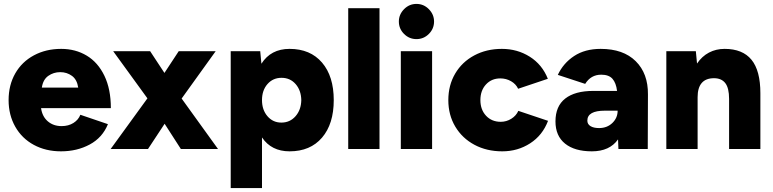

<svg xmlns="http://www.w3.org/2000/svg" viewBox="-20 -762 3952 982"><path d="M24 -250Q24 -327 58 -386.5Q92 -446 153.5 -479Q215 -512 293 -512Q366 -512 423.5 -477.5Q481 -443 514 -374.5Q547 -306 547 -209H190Q196 -166 224.5 -141.5Q253 -117 295 -117Q330 -117 355.5 -133Q381 -149 391 -175L532 -127Q504 -58 439 -23Q374 12 292 12Q214 12 153 -21Q92 -54 58 -114Q24 -174 24 -250ZM380 -314Q374 -355 348 -374Q322 -393 288 -393Q254 -393 227 -374Q200 -355 194 -314Z M734 -259 559 -500H748L821 -389L894 -500H1083L909 -258L1095 0H905L822 -129L737 0H546Z M1160 -500H1311L1317 -436Q1365 -512 1461 -512Q1567 -512 1627 -442Q1687 -372 1687 -250Q1687 -128 1627 -58Q1567 12 1461 12Q1368 12 1320 -59V200H1160ZM1419 -135Q1463 -135 1491.5 -167.5Q1520 -200 1521 -250Q1520 -300 1492 -332Q1464 -364 1420 -364Q1376 -364 1348 -332Q1320 -300 1320 -250Q1320 -200 1348 -167.5Q1376 -135 1419 -135Z M1761 -720H1921V0H1761Z M2030 -500H2190V0H2030ZM2020 -652Q2020 -688 2046.5 -715Q2073 -742 2110 -742Q2147 -742 2173.5 -715Q2200 -688 2200 -652Q2200 -615 2173.5 -588.5Q2147 -562 2110 -562Q2073 -562 2046.5 -588.5Q2020 -615 2020 -652Z M2273 -250Q2273 -326 2308 -385.5Q2343 -445 2405.5 -478.5Q2468 -512 2547 -512Q2626 -512 2689.5 -472Q2753 -432 2782 -359L2630 -308Q2619 -332 2594 -346.5Q2569 -361 2539 -361Q2494 -361 2465.5 -330Q2437 -299 2437 -250Q2437 -201 2466 -170Q2495 -139 2541 -139Q2570 -139 2595 -154.5Q2620 -170 2631 -195L2783 -144Q2755 -70 2691.5 -29Q2628 12 2549 12Q2469 12 2406.5 -21.5Q2344 -55 2308.5 -114.5Q2273 -174 2273 -250Z M3141 -49Q3098 12 3007 12Q2919 12 2870 -27.5Q2821 -67 2821 -141Q2821 -219 2871 -258Q2921 -297 3014 -297H3136Q3131 -338 3112.5 -359Q3094 -380 3055 -380Q3002 -380 2973 -333L2833 -379Q2861 -439 2916.5 -475.5Q2972 -512 3052 -512Q3168 -512 3231.5 -449Q3295 -386 3294 -279L3293 0H3143ZM3044 -107Q3085 -107 3112 -133Q3139 -159 3139 -196H3074Q2984 -196 2984 -145Q2984 -127 3000 -117Q3016 -107 3044 -107Z M3388 -500H3539L3545 -437Q3570 -474 3606 -493Q3642 -512 3686 -512Q3778 -512 3823.5 -456.5Q3869 -401 3869 -285V0H3709V-256Q3709 -312 3689.5 -337Q3670 -362 3632 -362Q3590 -362 3569 -337.5Q3548 -313 3548 -265V0H3388Z"/></svg>

Font: Oak Sans ExtraBold
Style: Regular
Weight: 800
Designer: Erik Kennedy, Walven
Foundry: Erik Kennedy, Walven
Version: Version 1.000